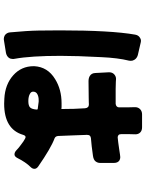

<svg xmlns="http://www.w3.org/2000/svg" viewBox="105 -894 789 1040"><g transform="rotate(90 500.0 -374.5)"><path d="M509 -460 421 -459Q403 -459 392 -466Q377 -475 376 -495Q372 -568 372 -570Q372 -588 383 -598Q394 -608 408 -608Q411 -608 423.5 -607Q436 -606 462 -606H543Q552 -607 557 -612Q562 -617 562 -624Q562 -625 562 -627V-669L561 -710V-711Q561 -728 572 -738.5Q583 -749 600 -749H670Q688 -749 698 -739Q708 -729 708 -713L707 -676V-637Q707 -626 712 -621.5Q717 -617 725 -617Q731 -617 752.5 -620Q774 -623 791.5 -625.5Q809 -628 818 -629.5Q827 -631 832 -631Q842 -631 850 -626Q863 -617 863 -597V-521Q863 -508 854.5 -497Q846 -486 824 -483Q769 -475 729 -472Q720 -471 715.5 -466Q711 -461 711 -450Q711 -449 711.5 -439.5Q712 -430 712.5 -410Q713 -390 714 -370Q714 -370 717 -295Q718 -280 730 -275Q782 -256 883 -186Q895 -177 895 -166Q895 -155 885 -145Q859 -119 836 -73Q828 -58 817 -58Q806 -58 796 -67Q778 -84 766 -92Q754 -100 747 -106Q729 -118 723 -118Q715 -118 711 -105Q681 -2 542 -2Q529 -2 515 -3Q438 -7 388.5 -51Q339 -95 339 -162Q339 -163 339 -164V-165Q343 -238 409 -278Q465 -313 540 -313H561L571 -312L570 -380L567 -440Q565 -461 546 -461Q545 -461 536 -460.5Q527 -460 509 -460ZM184 -737Q192 -743 200 -743Q208 -743 214 -741L279 -726Q296 -721 304 -708Q310 -699 310 -688Q310 -683 309 -678Q294 -618 290 -527Q283 -395 283 -308Q283 -147 299 -59Q300 -54 300 -52Q300 -50 300 -49Q300 -37 294 -28Q285 -16 268 -12L200 -1Q196 0 192 0Q181 0 171 -6Q158 -16 156 -32Q147 -127 146 -189Q145 -251 145 -304Q145 -580 168 -711Q171 -729 184 -737ZM523 -189Q504 -189 491 -182Q477 -175 477 -159Q477 -148 488 -142Q503 -133 528 -133Q553 -133 562.5 -142.5Q572 -152 574 -178Q574 -181 573 -182.5Q572 -184 569 -184L531 -189Q527 -189 523 -189Z"/></g></svg>

Font: Tsunagi Gothic Black
Style: Regular
Weight: 900
Designer: Yoshimichi Ohira
Foundry: Positype
Version: Version 1.001